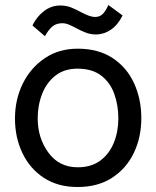

<svg xmlns="http://www.w3.org/2000/svg" viewBox="-20 -736 625 769"><path d="M160 -591 110 -634Q126 -668 155.5 -691Q185 -714 221 -714Q246 -714 266.5 -705.5Q287 -697 305 -687Q341 -668 360 -668Q381 -668 393 -681.5Q405 -695 414 -716L471 -674Q452 -636 424 -617Q396 -598 364 -598Q342 -598 322 -606Q302 -614 285.5 -623Q269 -632 255.5 -637.5Q242 -643 230 -643Q206 -643 190.5 -630.5Q175 -618 160 -591ZM291 13Q212 13 156 -23.5Q100 -60 70 -122.5Q40 -185 40 -261Q40 -338 71.5 -401.5Q103 -465 159.5 -503Q216 -541 291 -541Q374 -541 431 -503.5Q488 -466 517 -402.5Q546 -339 546 -263Q546 -186 516 -123.5Q486 -61 429 -24Q372 13 291 13ZM291 -66Q346 -66 382 -93Q418 -120 436 -164.5Q454 -209 454 -262Q454 -315 437.5 -360.5Q421 -406 385 -433.5Q349 -461 290 -461Q238 -461 202.5 -433.5Q167 -406 149 -360.5Q131 -315 131 -262Q131 -183 174 -124.5Q217 -66 291 -66Z"/></svg>

Font: LXGW 975 Gothic SC
Style: Regular
Weight: 400
Version: Version 2.01;February 25, 2021